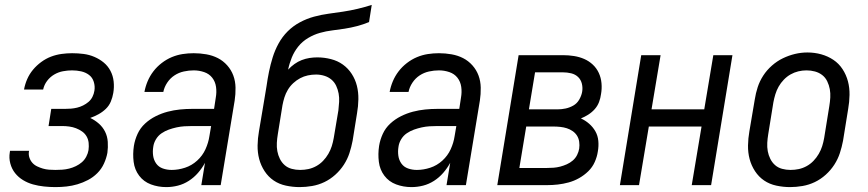

<svg xmlns="http://www.w3.org/2000/svg" viewBox="-20 -755 3540 783"><path d="M206 8Q183 8 159.5 5.5Q136 3 114.5 -3Q93 -9 74 -20.5Q55 -32 41.5 -49Q28 -66 22 -88.5Q16 -111 20 -134Q20 -136 20.5 -137.5Q21 -139 21 -140H99Q99 -140 98.5 -139Q98 -138 98 -137Q96 -124 100 -112Q104 -100 112 -91Q120 -82 131.5 -76.5Q143 -71 155 -67.5Q167 -64 180 -63Q193 -62 206 -62Q220 -62 234 -63Q248 -64 262 -67.5Q276 -71 289.5 -77.5Q303 -84 314 -93.5Q325 -103 332 -116.5Q339 -130 341 -143Q343 -158 341.5 -172.5Q340 -187 333 -199Q326 -211 314.5 -219Q303 -227 290 -232Q277 -237 262.5 -239Q248 -241 234 -241H178L189 -311H245Q258 -311 270 -312Q282 -313 294.5 -316Q307 -319 319 -325Q331 -331 341 -339.5Q351 -348 357 -360Q363 -372 365 -385Q368 -403 362.5 -421Q357 -439 343 -449.5Q329 -460 311 -464Q293 -468 274 -468Q256 -468 237 -464.5Q218 -461 201 -451Q184 -441 172 -425Q160 -409 156 -390H78Q82 -412 91 -432.5Q100 -453 114.5 -470.5Q129 -488 148 -502Q167 -516 188 -524Q209 -532 231 -535Q253 -538 274 -538Q298 -538 321 -535Q344 -532 365 -523Q386 -514 403 -500Q420 -486 430.5 -466Q441 -446 443.5 -422.5Q446 -399 442 -376Q439 -358 432 -341Q425 -324 411.5 -311Q398 -298 381.5 -289Q365 -280 348 -274Q367 -265 383 -251Q399 -237 408.5 -218Q418 -199 419.5 -176.5Q421 -154 418 -132Q414 -110 404 -88Q394 -66 377 -49Q360 -32 339 -21Q318 -10 296 -3.5Q274 3 251.5 5.5Q229 8 206 8Z M658 8Q658 8 658 8Q658 8 658 8Q625 8 595.5 -3Q566 -14 547.5 -38.5Q529 -63 525 -95Q521 -127 526 -160Q530 -185 541 -209Q552 -233 571.5 -251Q591 -269 615 -281Q639 -293 664 -299.5Q689 -306 714 -308.5Q739 -311 764 -311H853L860 -357Q864 -379 861 -400.5Q858 -422 845.5 -438Q833 -454 812.5 -461Q792 -468 770 -468Q750 -468 729.5 -463.5Q709 -459 691.5 -447.5Q674 -436 662 -418Q650 -400 646 -380H569Q573 -402 582 -423.5Q591 -445 605.5 -464Q620 -483 639.5 -498Q659 -513 680.5 -522Q702 -531 724.5 -534.5Q747 -538 770 -538Q796 -538 821.5 -533.5Q847 -529 868.5 -518Q890 -507 906.5 -488.5Q923 -470 931.5 -447Q940 -424 940.5 -397.5Q941 -371 937 -345L880 0H801L816 -91Q804 -69 787.5 -50Q771 -31 750 -17.5Q729 -4 705.5 2Q682 8 658 8ZM680 -62Q707 -62 734.5 -71Q762 -80 784 -100Q806 -120 818 -146.5Q830 -173 834 -200L841 -241H764Q748 -241 732 -240Q716 -239 700 -235.5Q684 -232 668.5 -226.5Q653 -221 639 -211.5Q625 -202 616 -187Q607 -172 605 -156Q602 -138 604.5 -120Q607 -102 617 -88Q627 -74 644 -68Q661 -62 680 -62Z M1202 8Q1174 8 1146 2Q1118 -4 1096 -19Q1074 -34 1059 -57Q1044 -80 1037 -106.5Q1030 -133 1030.5 -162Q1031 -191 1036 -219L1055 -332Q1058 -350 1061 -368Q1064 -386 1067 -404Q1071 -433 1077 -462.5Q1083 -492 1092 -521Q1101 -550 1116 -577.5Q1131 -605 1153 -627Q1175 -649 1203 -664Q1231 -679 1260.5 -687Q1290 -695 1319.5 -699Q1349 -703 1379 -707.5Q1409 -712 1438.5 -719Q1468 -726 1496 -735L1485 -665Q1461 -655 1436 -648.5Q1411 -642 1385.5 -638Q1360 -634 1335 -631Q1310 -628 1285 -621Q1260 -614 1236.5 -600Q1213 -586 1196.5 -565.5Q1180 -545 1170 -520.5Q1160 -496 1155 -471Q1167 -484 1181 -494Q1195 -504 1210.5 -510Q1226 -516 1242 -518.5Q1258 -521 1274 -521Q1302 -521 1329.5 -514Q1357 -507 1378.5 -491.5Q1400 -476 1414.5 -453.5Q1429 -431 1435.5 -405Q1442 -379 1441.5 -350Q1441 -321 1436 -293L1418 -181Q1413 -155 1405 -130.5Q1397 -106 1382.5 -83.5Q1368 -61 1347.5 -42.5Q1327 -24 1303 -12.5Q1279 -1 1253 3.5Q1227 8 1202 8ZM1204 -62Q1221 -62 1237.5 -65.5Q1254 -69 1269.5 -77.5Q1285 -86 1297.5 -99Q1310 -112 1319 -127.5Q1328 -143 1333 -159Q1338 -175 1341 -192L1360 -305Q1362 -322 1363 -339.5Q1364 -357 1361 -373.5Q1358 -390 1351 -405Q1344 -420 1331.5 -430.5Q1319 -441 1302.5 -446Q1286 -451 1269 -451Q1252 -451 1235.5 -447.5Q1219 -444 1204 -436Q1189 -428 1176 -416Q1163 -404 1154 -389Q1145 -374 1140 -358Q1135 -342 1132 -326L1113 -208Q1110 -190 1109 -172.5Q1108 -155 1111 -138.5Q1114 -122 1121.5 -107Q1129 -92 1141 -81.5Q1153 -71 1169.5 -66.5Q1186 -62 1204 -62Z M1658 8Q1658 8 1658 8Q1658 8 1658 8Q1625 8 1595.5 -3Q1566 -14 1547.5 -38.5Q1529 -63 1525 -95Q1521 -127 1526 -160Q1530 -185 1541 -209Q1552 -233 1571.5 -251Q1591 -269 1615 -281Q1639 -293 1664 -299.5Q1689 -306 1714 -308.5Q1739 -311 1764 -311H1853L1860 -357Q1864 -379 1861 -400.5Q1858 -422 1845.5 -438Q1833 -454 1812.5 -461Q1792 -468 1770 -468Q1750 -468 1729.5 -463.5Q1709 -459 1691.5 -447.5Q1674 -436 1662 -418Q1650 -400 1646 -380H1569Q1573 -402 1582 -423.5Q1591 -445 1605.5 -464Q1620 -483 1639.5 -498Q1659 -513 1680.5 -522Q1702 -531 1724.5 -534.5Q1747 -538 1770 -538Q1796 -538 1821.5 -533.5Q1847 -529 1868.5 -518Q1890 -507 1906.5 -488.5Q1923 -470 1931.5 -447Q1940 -424 1940.5 -397.5Q1941 -371 1937 -345L1880 0H1801L1816 -91Q1804 -69 1787.5 -50Q1771 -31 1750 -17.5Q1729 -4 1705.5 2Q1682 8 1658 8ZM1680 -62Q1707 -62 1734.5 -71Q1762 -80 1784 -100Q1806 -120 1818 -146.5Q1830 -173 1834 -200L1841 -241H1764Q1748 -241 1732 -240Q1716 -239 1700 -235.5Q1684 -232 1668.5 -226.5Q1653 -221 1639 -211.5Q1625 -202 1616 -187Q1607 -172 1605 -156Q1602 -138 1604.5 -120Q1607 -102 1617 -88Q1627 -74 1644 -68Q1661 -62 1680 -62Z M2008 0 2095 -530H2276Q2299 -530 2321 -526.5Q2343 -523 2362.5 -514.5Q2382 -506 2397.5 -491.5Q2413 -477 2422 -457.5Q2431 -438 2433 -415.5Q2435 -393 2431 -371Q2429 -355 2423 -339Q2417 -323 2405.5 -310Q2394 -297 2379 -287.5Q2364 -278 2349 -272Q2367 -264 2382.5 -250.5Q2398 -237 2408 -219.5Q2418 -202 2420 -180.5Q2422 -159 2418 -137Q2415 -116 2405.5 -94.5Q2396 -73 2379 -56.5Q2362 -40 2341.5 -28.5Q2321 -17 2299 -11Q2277 -5 2255 -2.5Q2233 0 2211 0ZM2137 -309H2253Q2270 -309 2286.5 -312.5Q2303 -316 2318 -324.5Q2333 -333 2342 -348.5Q2351 -364 2354 -380Q2357 -397 2353 -413.5Q2349 -430 2337.5 -441Q2326 -452 2309.5 -456Q2293 -460 2276 -460H2162ZM2098 -70H2211Q2224 -70 2237.5 -71Q2251 -72 2264.5 -75.5Q2278 -79 2291.5 -85Q2305 -91 2316 -100.5Q2327 -110 2333.5 -123Q2340 -136 2342 -149Q2344 -163 2342 -177Q2340 -191 2333 -202Q2326 -213 2315 -220.5Q2304 -228 2291.5 -232Q2279 -236 2265 -237.5Q2251 -239 2237 -239H2126Z M2508 0 2595 -530H2674L2637 -309H2852L2889 -530H2967L2880 0H2801L2841 -239H2626L2586 0Z M3202 8Q3174 8 3146 2Q3118 -4 3096 -19Q3074 -34 3059 -57Q3044 -80 3037 -106.5Q3030 -133 3030.5 -162Q3031 -191 3036 -219L3058 -349Q3062 -375 3070 -399.5Q3078 -424 3092.5 -446.5Q3107 -469 3128 -487.5Q3149 -506 3173 -517.5Q3197 -529 3222 -535Q3247 -541 3273 -541Q3302 -541 3329 -533.5Q3356 -526 3378.5 -511Q3401 -496 3416 -473Q3431 -450 3438 -423.5Q3445 -397 3444.5 -368Q3444 -339 3439 -311L3418 -181Q3413 -155 3405 -130.5Q3397 -106 3382.5 -83.5Q3368 -61 3347.5 -42.5Q3327 -24 3303 -12.5Q3279 -1 3253 3.5Q3227 8 3202 8ZM3204 -62Q3221 -62 3237.5 -65.5Q3254 -69 3269.5 -77.5Q3285 -86 3297.5 -99Q3310 -112 3319 -127.5Q3328 -143 3333 -159Q3338 -175 3341 -192L3362 -322Q3365 -340 3366 -357.5Q3367 -375 3364 -391.5Q3361 -408 3353.5 -423.5Q3346 -439 3333 -449Q3320 -459 3303.5 -463.5Q3287 -468 3269 -468Q3252 -468 3235.5 -464Q3219 -460 3204 -451.5Q3189 -443 3176.5 -430Q3164 -417 3155.5 -402Q3147 -387 3142 -370.5Q3137 -354 3134 -338L3113 -208Q3110 -190 3109 -172.5Q3108 -155 3111 -138.5Q3114 -122 3121.5 -107Q3129 -92 3141 -81.5Q3153 -71 3169.5 -66.5Q3186 -62 3204 -62Z"/></svg>

Font: Iosevka Curly Oblique
Style: Regular
Weight: 400
Italic angle: -9°
Monospace: yes
Designer: Belleve Invis
Foundry: Belleve Invis
Version: Version 11.1.0; ttfautohint (v1.8.3)